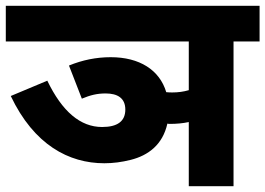

<svg xmlns="http://www.w3.org/2000/svg" viewBox="-20 -642 915 662"><path d="M262.2 -301.8C291.5 -314 314.5 -319.8 344.2 -319.8C385.3 -319.8 412.1 -303.7 412.1 -264.2C412.1 -224.1 385.3 -204.1 332 -204.1C257.3 -204.1 194.3 -257.3 143.1 -363.8L17.1 -311C97.2 -142.6 217.3 -79.1 339.8 -79.1C369.6 -79.1 399.9 -83 430.7 -90.8C491.2 -106 541 -143.1 557.1 -215.8C559.1 -215.3 561.5 -214.8 564.9 -214.8C588.9 -214.8 610.8 -216.8 630.9 -221.2V0H785.2V-499H875V-622.1H0V-499H630.9V-331.1C612.8 -325.7 593.8 -323.2 573.2 -323.2C565.9 -323.2 559.1 -323.7 553.2 -324.2C530.3 -400.9 460.9 -444.8 361.8 -444.8C312 -444.8 264.2 -435.1 217.8 -416Z"/></svg>

Font: Noto Reveo Sans
Style: Regular
Weight: 800
Designer: Monotype Design Team
Foundry: Monotype Imaging Inc.
Version: Version 2.007